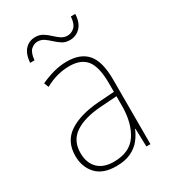

<svg xmlns="http://www.w3.org/2000/svg" viewBox="-177 -805 812 909"><g transform="rotate(-30 229.0 -351.0)"><path d="M232 -537Q307 -537 343.5 -494Q380 -451 380 -353V0H358L355 -99H353Q342 -71 322 -46Q302 -21 269.5 -5.5Q237 10 189 10Q116 10 80 -29.5Q44 -69 44 -129Q44 -208 103 -247.5Q162 -287 266 -295L354 -301V-347Q354 -437 324.5 -474.5Q295 -512 232 -512Q200 -512 167.5 -504Q135 -496 98 -476L88 -501Q122 -517 158.5 -527Q195 -537 232 -537ZM267 -271Q175 -265 123.5 -231Q72 -197 72 -129Q72 -75 102.5 -44.5Q133 -14 189 -14Q276 -14 314.5 -71.5Q353 -129 354 -220V-277ZM79 -618Q83 -666 105 -689Q127 -712 161 -712Q184 -712 201.5 -701Q219 -690 233.5 -676Q248 -662 263.5 -651.5Q279 -641 298 -641Q319 -641 336 -656.5Q353 -672 356 -712H380Q378 -665 354.5 -641Q331 -617 297 -617Q273 -617 256 -628Q239 -639 224 -653Q209 -667 194 -677.5Q179 -688 159 -688Q140 -688 123.5 -673.5Q107 -659 103 -618Z"/></g></svg>

Font: Noto Sans Tamil SemiCondensed Thin
Style: Regular
Weight: 100
Width: 4
Designer: Jelle Bosma - Monotype Design Team
Foundry: Monotype Imaging Inc.
Version: Version 2.004; ttfautohint (v1.8.4.7-5d5b)